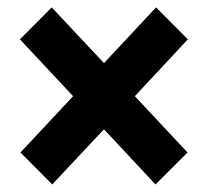

<svg xmlns="http://www.w3.org/2000/svg" viewBox="-20 -590 561 513"><path d="M481.9 -484.9 340.3 -333 481 -182.6 395.5 -97.2 257.8 -244.6 119.6 -97.2 34.7 -182.6 175.3 -333 33.2 -484.9 118.2 -570.3 257.8 -421.4 397 -570.3Z"/></svg>

Font: Robert Sans Black
Style: Regular
Weight: 900
Designer: Christian Robertson (extended by Adam Twardoch)
Foundry: Google
Version: Version 12.135;April 2, 2019;FontCreator 11.5.0.2425 64-bit;